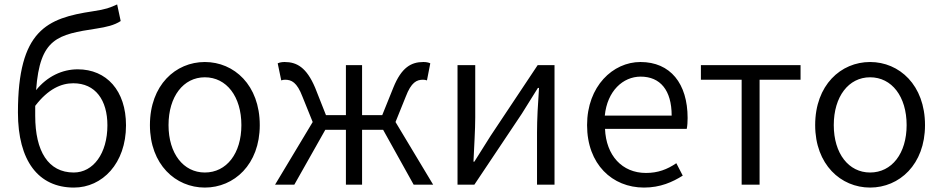

<svg xmlns="http://www.w3.org/2000/svg" viewBox="-20 -834 4250 867"><path d="M314 13C442 13 549 -96 549 -268C549 -425 461 -521 331 -521C261 -521 193 -489 143 -427C160 -662 240 -678 416 -705C461 -712 496 -720 525 -739L509 -814C476 -799 459 -792 399 -783C192 -752 61 -698 61 -326C61 -108 153 13 314 13ZM139 -356C198 -433 257 -458 311 -458C411 -458 465 -382 465 -268C465 -141 401 -55 313 -55C198 -55 139 -151 139 -311Z M905 13C1037 13 1153 -91 1153 -269C1153 -450 1037 -554 905 -554C773 -554 657 -450 657 -269C657 -91 773 13 905 13ZM905 -55C808 -55 741 -141 741 -269C741 -398 808 -485 905 -485C1003 -485 1070 -398 1070 -269C1070 -141 1003 -55 905 -55Z M1222 0H1309L1449 -248H1542V0H1615V-248H1710L1848 0H1936L1766 -283L1812 -397C1837 -463 1862 -474 1890 -474C1898 -474 1901 -473 1908 -471L1923 -548C1915 -552 1904 -554 1892 -554C1837 -554 1793 -530 1756 -438L1706 -314H1615V-540H1542V-314H1452L1403 -438C1364 -530 1320 -554 1265 -554C1254 -554 1242 -552 1234 -548L1250 -471C1257 -473 1260 -474 1267 -474C1296 -474 1321 -463 1346 -397L1392 -283Z M2046 0H2122L2336 -320C2357 -353 2388 -403 2409 -437H2414C2409 -366 2405 -294 2405 -236V0H2484V-540H2408L2195 -220C2174 -187 2143 -137 2122 -104H2118C2121 -174 2126 -247 2126 -304V-540H2046Z M2888 13C2962 13 3017 -12 3063 -41L3034 -97C2993 -69 2951 -53 2897 -53C2789 -53 2717 -132 2712 -252H3081C3084 -266 3085 -283 3085 -301C3085 -457 3007 -554 2872 -554C2748 -554 2631 -445 2631 -269C2631 -92 2745 13 2888 13ZM2711 -312C2722 -423 2793 -488 2873 -488C2961 -488 3013 -427 3013 -312Z M3329 0H3410V-474H3595V-540H3145V-474H3329Z M3909 13C4041 13 4157 -91 4157 -269C4157 -450 4041 -554 3909 -554C3777 -554 3661 -450 3661 -269C3661 -91 3777 13 3909 13ZM3909 -55C3812 -55 3745 -141 3745 -269C3745 -398 3812 -485 3909 -485C4007 -485 4074 -398 4074 -269C4074 -141 4007 -55 3909 -55Z"/></svg>

Font: Noto Sans CJK HK DemiLight
Style: Regular
Weight: 350
Designer: Ryoko NISHIZUKA 西塚涼子 (kana, bopomofo & ideographs); Paul D. Hunt (Latin, Greek & Cyrillic); Sandoll Communications 산돌커뮤니
Foundry: Adobe
Version: Version 2.004;hotconv 1.0.118;makeotfexe 2.5.65603